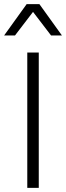

<svg xmlns="http://www.w3.org/2000/svg" viewBox="-28 -916 322 936"><path d="M161 -660V0H105V-660ZM274 -743H221L133 -858L45 -743H-8L102 -896H164Z"/></svg>

Font: Kantumruy Pro Light
Style: Regular
Weight: 300
Version: Version 1.002